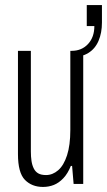

<svg xmlns="http://www.w3.org/2000/svg" viewBox="-20 -727 423 759"><path d="M150 12Q106 12 78.5 -16Q51 -44 51 -118V-526H102V-128Q102 -108 104.5 -91Q107 -74 113.5 -61Q120 -48 131.5 -41.5Q143 -35 162 -35Q188 -35 210 -54Q232 -73 245 -113Q258 -153 258 -213V-526H309V0H271L265 -71H260Q248 -41 230.5 -22.5Q213 -4 193 4Q173 12 150 12ZM263 -500V-526Q303 -526 328 -553Q353 -580 353 -624H323V-707H383V-638Q383 -597 369.5 -565.5Q356 -534 329 -517.5Q302 -501 263 -500Z"/></svg>

Font: Archivo ExtraCondensed ExtraLight
Style: Regular
Weight: 250
Width: 2
Designer: Hector Gatti
Foundry: Omnibus-Type
Version: Version 2.001